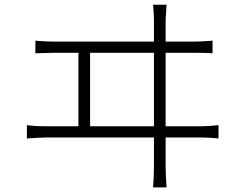

<svg xmlns="http://www.w3.org/2000/svg" viewBox="-20 -776 1040 819"><path d="M364.3 -237.3H636.7V-550.8H364.3ZM686.5 -237.3H835.9Q870.1 -237.3 912.1 -242.2V-185.5Q877.9 -189.5 835.9 -189.5H686.5V-72.3Q686.5 -36.1 690.4 23.4H632.8Q636.7 -22.5 636.7 -70.3V-189.5H176.8Q155.3 -189.5 94.7 -185.5V-242.2Q130.9 -237.3 176.8 -237.3H314.5V-550.8H213.9Q191.4 -550.8 130.9 -548.8V-602.5Q168.9 -598.6 213.9 -598.6H636.7V-690.4Q636.7 -719.7 632.8 -755.9H690.4Q686.5 -699.2 686.5 -690.4V-598.6H809.6Q835.9 -598.6 886.7 -602.5V-548.8Q860.4 -550.8 809.6 -550.8H686.5Z"/></svg>

Font: Gen Shin Gothic Light
Style: Regular
Weight: 200
Designer: [Source Han Sans]
Ryoko NISHIZUKA  (kana & ideographs); Paul D. Hunt (Latin, Greek & Cyrillic); Wenlong ZHANG  (bopomofo
Version: Version 1.002.20150607